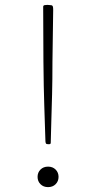

<svg xmlns="http://www.w3.org/2000/svg" viewBox="-20 -761 394 787"><path d="M178 -170Q173 -170 170.5 -171Q168 -172 167 -176.5Q166 -181 166 -189Q164 -254 161.5 -327.5Q159 -401 158 -508L157 -733Q157 -739 163 -740Q174 -742 186 -740Q191 -740 193.5 -738.5Q196 -737 197 -733Q198 -729 198 -720L195 -508Q195 -433 193.5 -375Q192 -317 190.5 -269.5Q189 -222 188 -176Q188 -170 182 -170ZM177 6Q158 6 146 -6Q134 -18 134 -36Q134 -54 146 -66Q158 -78 177 -78Q196 -78 208 -66Q220 -54 220 -36Q220 -18 208 -6Q196 6 177 6Z"/></svg>

Font: Hahmlet Thin
Style: Regular
Weight: 250
Version: Version 1.002